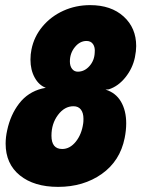

<svg xmlns="http://www.w3.org/2000/svg" viewBox="-20 -720 552 750"><path d="M2 -159Q2 -184 8 -211Q21 -272 55 -316Q89 -360 144 -374L159 -377Q132 -387 115.5 -417Q99 -447 99 -487Q99 -508 103 -527Q113 -577 146 -616.5Q179 -656 227.5 -678Q276 -700 332 -700Q414 -700 463 -655.5Q512 -611 512 -540Q512 -521 507 -496Q498 -453 470 -418Q442 -383 405 -371L392 -370Q432 -358 452.5 -323Q473 -288 473 -238Q473 -211 467 -181Q449 -91 377.5 -40.5Q306 10 207 10Q113 10 57.5 -35Q2 -80 2 -159ZM350 -515Q352 -535 343.5 -547.5Q335 -560 318 -560Q292 -560 272.5 -536Q253 -512 253 -480Q253 -462 261.5 -451Q270 -440 284 -440Q310 -440 329.5 -462Q349 -484 350 -515ZM305 -238Q306 -244 306 -256Q306 -279 296 -292Q286 -305 267 -305Q232 -305 206.5 -271Q181 -237 181 -190Q181 -138 223 -138Q253 -138 276 -166.5Q299 -195 305 -238Z"/></svg>

Font: Decalotype Black Italic
Style: Regular
Weight: 900
Italic angle: -12°
Designer: Alfredo Marco Pradil
Foundry: Alfredo Marco Pradil
Version: Version 1.0